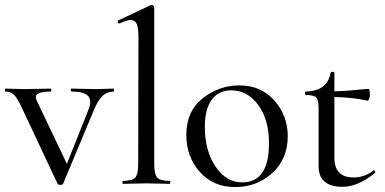

<svg xmlns="http://www.w3.org/2000/svg" viewBox="-25 -745 1559 778"><path d="M435 -386Q437 -386 437 -380Q437 -374 435 -374Q409 -374 390.5 -356.5Q372 -339 355 -298L231 -1Q229 4 219.5 4Q210 4 208 -1L66 -303Q46 -347 32 -360.5Q18 -374 -3 -374Q-5 -374 -5 -380Q-5 -386 -3 -386Q6 -386 31 -385Q56 -384 72 -384Q97 -384 132.5 -385Q168 -386 180 -386Q183 -386 183 -380Q183 -374 180 -374Q144 -374 129 -365.5Q114 -357 125 -335L246 -81L334 -302Q348 -339 331.5 -356.5Q315 -374 265 -374Q262 -374 262 -380Q262 -386 265 -386Q279 -386 310 -385Q341 -384 365 -384Q380 -384 401 -385Q422 -386 435 -386Z M474 0Q471 0 471 -6Q471 -12 474 -12Q511 -12 523 -25.5Q535 -39 535 -81L536 -596Q536 -632 529 -648Q522 -664 504 -664Q490 -664 460 -650Q457 -649 454.5 -651.5Q452 -654 452 -657.5Q452 -661 454 -662L585 -724Q588 -725 590 -725Q593 -725 596.5 -722Q600 -719 600 -716V-81Q600 -39 612 -25.5Q624 -12 662 -12Q665 -12 665 -6Q665 0 662 0Q651 0 619 -1Q587 -2 568 -2Q549 -2 517 -1Q485 0 474 0Z M928 13Q839 13 784.5 -48.5Q730 -110 730 -198Q730 -294 796 -346.5Q862 -399 945 -399Q1033 -399 1087 -337.5Q1141 -276 1141 -193Q1141 -101 1078.5 -44Q1016 13 928 13ZM956 -6Q1065 -6 1065 -164Q1065 -260 1021.5 -319.5Q978 -379 912 -379Q861 -379 833 -341Q805 -303 805 -230Q805 -135 848 -70.5Q891 -6 956 -6Z M1488 -54Q1490 -55 1492.5 -53.5Q1495 -52 1495.5 -49Q1496 -46 1494 -44Q1425 12 1363 12Q1266 12 1266 -72V-305Q1266 -340 1256.5 -350Q1247 -360 1214 -360Q1211 -360 1211 -367Q1211 -374 1214 -374Q1302 -376 1315 -451Q1316 -454 1323 -454Q1330 -454 1330 -451V-375Q1380 -376 1467 -385Q1474 -385 1474 -362Q1474 -356 1472.5 -350Q1471 -344 1468.5 -340.5Q1466 -337 1464 -337Q1408 -350 1330 -352V-106Q1330 -26 1407 -26Q1453 -26 1488 -54Z"/></svg>

Font: Cormorant Garamond Book
Style: Regular
Weight: 500
Designer: Christian Thalmann (Catharsis Fonts)
Version: Version 1.000;PS 002.000;hotconv 1.0.88;makeotf.lib2.5.64775